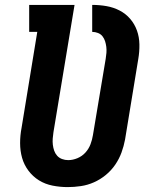

<svg xmlns="http://www.w3.org/2000/svg" viewBox="-20 -755 640 783"><path d="M256 8Q225 8 194.5 2Q164 -4 139 -19.5Q114 -35 96 -59Q78 -83 70 -111.5Q62 -140 62 -171.5Q62 -203 68 -234L132 -625H99V-735H284L198 -216Q196 -203 195 -190Q194 -177 195.5 -164.5Q197 -152 201 -140.5Q205 -129 213 -120Q221 -111 233 -106.5Q245 -102 258 -102Q277 -102 296 -110Q315 -118 328.5 -133Q342 -148 349 -166.5Q356 -185 359 -204Q372 -282 385 -359.5Q398 -437 411 -515Q413 -527 414 -539.5Q415 -552 413.5 -564Q412 -576 408.5 -587Q405 -598 398 -607Q391 -616 379.5 -620.5Q368 -625 356 -625V-735Q386 -735 414.5 -730Q443 -725 468 -712Q493 -699 511 -678Q529 -657 538.5 -630.5Q548 -604 548.5 -574Q549 -544 544 -515L490 -186Q485 -159 475.5 -133Q466 -107 450 -83.5Q434 -60 411.5 -41.5Q389 -23 363 -11.5Q337 0 309.5 4Q282 8 256 8Z"/></svg>

Font: Iosevka Curly Slab XBdExObl
Style: Regular
Weight: 800
Width: 7
Italic angle: -9°
Monospace: yes
Designer: Belleve Invis
Foundry: Belleve Invis
Version: Version 11.1.0; ttfautohint (v1.8.3)